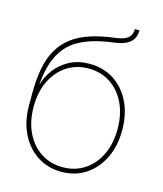

<svg xmlns="http://www.w3.org/2000/svg" viewBox="-110 -810 765 900"><g transform="rotate(15 272.0 -360.5)"><path d="M272.5 7.8Q206.1 7.8 154.8 -25.6Q103.5 -59.1 74.7 -118.2Q45.9 -177.2 45.9 -253.9V-312.5Q45.9 -381.3 56.4 -434.8Q66.9 -488.3 89.6 -527.6Q112.3 -566.9 148.4 -594.5Q184.6 -622.1 235.4 -638.9Q286.1 -655.8 353.5 -664.1Q381.3 -667.5 398.9 -675Q416.5 -682.6 424.6 -695.6Q432.6 -708.5 432.6 -727.5H455.1Q455.1 -702.6 444.6 -685.1Q434.1 -667.5 412.1 -656.7Q390.1 -646 355.5 -641.6Q258.3 -629.4 197.8 -598.6Q137.2 -567.9 106.2 -511Q75.2 -454.1 67.4 -363.8H68.8Q78.1 -397.9 103.3 -432.9Q128.4 -467.8 170.4 -491.7Q212.4 -515.6 271.5 -515.6Q338.9 -515.6 389.9 -482.2Q440.9 -448.7 469.5 -389.9Q498 -331.1 498 -253.9Q498 -177.2 469.2 -118.2Q440.4 -59.1 389.6 -25.6Q338.9 7.8 272.5 7.8ZM272.5 -14.6Q332 -14.6 377.9 -44.7Q423.8 -74.7 449.7 -128.7Q475.6 -182.6 475.6 -253.9Q475.6 -325.2 449.7 -379.2Q423.8 -433.1 377.9 -463.1Q332 -493.2 272.5 -493.2Q212.9 -493.2 166.7 -463.1Q120.6 -433.1 94.5 -379.2Q68.4 -325.2 68.4 -253.9Q68.4 -182.6 94.5 -128.7Q120.6 -74.7 166.7 -44.7Q212.9 -14.6 272.5 -14.6Z"/></g></svg>

Font: Inter 24pt Thin
Style: Regular
Weight: 250
Designer: Rasmus Andersson
Foundry: rsms
Version: Version 4.001;git-66647c0bb